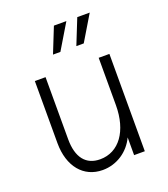

<svg xmlns="http://www.w3.org/2000/svg" viewBox="-135 -815 809 927"><g transform="rotate(-20 269.0 -352.0)"><path d="M234 16C307 16 370 -27 400 -91V0H455V-500H400V-257C400 -124 337 -37 240 -37C167 -37 127 -87 127 -181V-500H72V-181C72 -61 136 16 234 16ZM198 -590H236L314 -720H250ZM318 -590H356L434 -720H370Z"/></g></svg>

Font: Uncut Sans Light
Style: Regular
Weight: 300
Designer: Kasper Nordkvist
Foundry: UNCUT.wtf
Version: Version 1.304;Glyphs 3.2 (3246)